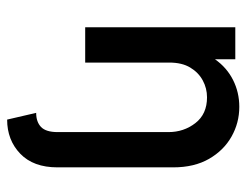

<svg xmlns="http://www.w3.org/2000/svg" viewBox="-96 -372 684 533"><g transform="rotate(90 246.5 -106.0)"><path d="M312.5 216.7 293.8 136.1Q318.8 136.1 333 122.6Q347.2 109 347.2 76.4V-231.2Q347.2 -273.6 322.2 -305.9Q297.2 -338.2 250.7 -338.2Q225.7 -338.2 203.8 -326.4Q181.9 -314.6 168.1 -291.7Q154.2 -268.8 154.2 -233.3V0H56.2V-416.7H145.1V-360.4Q168.1 -393.1 202.4 -410.4Q236.8 -427.8 277.1 -427.8Q321.5 -427.8 359.7 -406.2Q397.9 -384.7 421.5 -343.8Q445.1 -302.8 445.1 -244.4V77.1Q445.1 143.8 407.3 180.2Q369.4 216.7 312.5 216.7Z"/></g></svg>

Font: Afacad Flux Medium
Style: Regular
Weight: 500
Designer: Kristian Moeller
Foundry: Dicotype
Version: Version 1.100